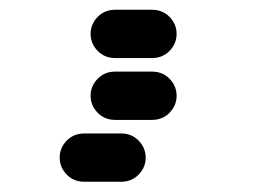

<svg xmlns="http://www.w3.org/2000/svg" viewBox="-20 -881 540 388"><path d="M150.4 -513.7H224.6Q246.1 -513.7 260.3 -528.3Q274.4 -543 274.4 -562.5Q274.4 -582 260.3 -596.7Q246.1 -611.3 224.6 -611.3H150.4Q128.9 -611.3 114.7 -596.7Q100.6 -582 100.6 -562.5Q100.6 -543 114.7 -528.3Q128.9 -513.7 150.4 -513.7ZM212.9 -638.7H287.1Q308.6 -638.7 322.8 -653.3Q336.9 -668 336.9 -687.5Q336.9 -707 322.8 -721.7Q308.6 -736.3 287.1 -736.3H212.9Q191.4 -736.3 177.2 -721.7Q163.1 -707 163.1 -687.5Q163.1 -668 177.2 -653.3Q191.4 -638.7 212.9 -638.7ZM212.9 -763.7H287.1Q308.6 -763.7 322.8 -778.3Q336.9 -793 336.9 -812.5Q336.9 -832 322.8 -846.7Q308.6 -861.3 287.1 -861.3H212.9Q191.4 -861.3 177.2 -846.7Q163.1 -832 163.1 -812.5Q163.1 -793 177.2 -778.3Q191.4 -763.7 212.9 -763.7Z"/></svg>

Font: Workbench
Style: Regular
Weight: 400
Designer: Jens Kutilek
Foundry: Jens Kutilek
Version: Version 2.001